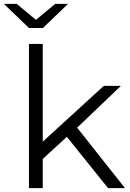

<svg xmlns="http://www.w3.org/2000/svg" viewBox="-50 -968 671 988"><path d="M294 -264 170 -150V0H99V-742H170V-239L484 -526H572L347 -311L593 0H506ZM300 -948 171 -824H99L-30 -948H36L135 -866L234 -948Z"/></svg>

Font: Montserrat-Regular
Style: Regular
Weight: 400
Version: Version 7.200